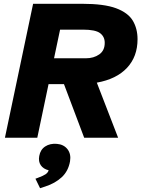

<svg xmlns="http://www.w3.org/2000/svg" viewBox="-20 -723 742 1008"><path d="M5.9 0 153.8 -703.1H411.6Q526.4 -703.1 589.4 -679.7Q652.3 -656.2 677.2 -614.5Q702.1 -572.8 702.1 -517.1Q702.1 -425.8 646.7 -366.7Q591.3 -307.6 488.3 -289.1L600.1 0H421.9L315.9 -281.2H234.9L175.8 0ZM263.7 -417H430.7Q472.2 -417 501.2 -437.5Q530.3 -458 529.8 -499Q529.8 -530.3 505.6 -548.8Q481.4 -567.4 415 -567.4H295.4ZM190.4 265.1 166 215.3 179.2 210.4Q207 200.2 219.5 191.7Q231.9 183.1 235.4 170.9Q207.5 164.1 194.1 144.5Q180.7 125 186 96.2Q191.9 62.5 217.3 45.9Q242.7 29.3 278.3 32.2Q314.9 35.2 334.5 60.5Q354 85.9 347.7 124Q338.4 175.8 304 207.5Q269.5 239.3 218.3 255.9Z"/></svg>

Font: Schibsted Grotesk ExtraBold
Style: Italic
Weight: 800
Italic angle: -12°
Designer: Bakken & Baeck AS, Henrik Kongsvoll
Foundry: Schibsted ASA
Version: Version 1.100; ttfautohint (v1.8.4.7-5d5b);gftools[0.9.25]